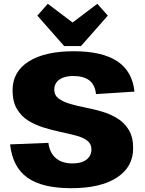

<svg xmlns="http://www.w3.org/2000/svg" viewBox="-20 -980 759 1008"><path d="M354 8Q201 8 123.5 -47.5Q46 -103 33 -222L234 -230Q241 -177 273.5 -149.5Q306 -122 361 -122Q408 -122 434 -142Q460 -162 460 -196Q460 -225 437.5 -242Q415 -259 378 -268.5Q341 -278 297 -287.5Q253 -297 209 -310.5Q165 -324 128 -347Q91 -370 68.5 -408.5Q46 -447 46 -506Q46 -604 131 -657.5Q216 -711 367 -711Q516 -711 595.5 -658.5Q675 -606 686 -499L484 -486Q479 -534 449.5 -557.5Q420 -581 363 -581Q318 -581 291.5 -562Q265 -543 265 -509Q265 -480 287.5 -463Q310 -446 347 -435Q384 -424 428 -415.5Q472 -407 516 -394Q560 -381 597 -358Q634 -335 656.5 -297.5Q679 -260 679 -202Q679 -103 593.5 -47.5Q508 8 354 8ZM546 -898 405 -738H317L176 -898L231 -960L419 -818H303L491 -960Z"/></svg>

Font: Pathway Extreme 28pt ExtraBold
Style: Regular
Weight: 800
Designer: Eduardo Rodriguez Tunni
Foundry: Eduardo Rodriguez Tunni
Version: Version 1.001;gftools[0.9.26]